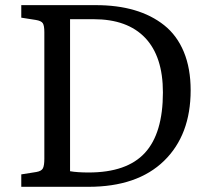

<svg xmlns="http://www.w3.org/2000/svg" viewBox="-20 -720 815 740"><path d="M62 0V-47.9L120.1 -57.1Q140.1 -60.5 145.5 -71.5Q150.9 -82.5 150.9 -107.9V-596.2Q150.9 -621.1 145 -630.4Q139.2 -639.6 118.2 -643.1L62 -651.9V-700.2H349.1Q432.1 -700.2 498 -680.9Q564 -661.6 613 -622.6Q662.1 -583.5 688.5 -520Q714.8 -456.5 714.8 -372.1Q714.8 -199.7 612.1 -99.9Q509.3 0 320.8 0ZM321.8 -55.2Q468.8 -55.2 538.3 -130.6Q607.9 -206.1 607.9 -363.8Q607.9 -502 539.6 -574Q471.2 -646 340.8 -646H250V-60.1Q278.3 -55.2 321.8 -55.2Z"/></svg>

Font: Literata Book
Style: Regular
Weight: 400
Designer: Latin by Veronika Burian and Jose Scaglione. Greek by Irene Vlachou. Cyrillic by Vera Evstafieva
Foundry: TypeTogether
Version: Version 2.003;PS 002.003;hotconv 1.0.88;makeotf.lib2.5.64775